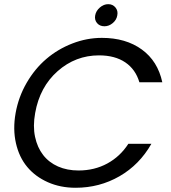

<svg xmlns="http://www.w3.org/2000/svg" viewBox="-20 -886 812 912"><path d="M463.9 -706.1Q577.6 -706.1 653.6 -650.9Q729.5 -595.7 751 -495.1H642.1Q624 -556.6 575 -589.8Q525.9 -623 450.2 -623Q338.9 -623 253.9 -548.1Q168.9 -473.1 147 -349.1Q135.7 -286.6 146.5 -236.1Q157.2 -185.5 184.8 -149.9Q212.4 -114.3 255.6 -95.2Q298.8 -76.2 353 -76.2Q428.7 -76.2 489.7 -109.4Q550.8 -142.6 589.8 -203.1H699.2Q642.6 -103.5 547.6 -48.8Q452.6 5.9 338.9 5.9Q266.6 5.9 207.3 -20.5Q147.9 -46.9 109.4 -93Q70.8 -139.2 55.7 -205.8Q40.5 -272.5 54.2 -349.1Q67.9 -425.8 106.7 -492.7Q145.5 -559.6 200.2 -606.2Q254.9 -652.8 323.5 -679.4Q392.1 -706.1 463.9 -706.1ZM476.1 -761.2Q453.6 -761.2 440.9 -776.4Q428.2 -791.5 432.1 -813Q436 -834.5 454.3 -850.3Q472.7 -866.2 494.1 -866.2Q515.6 -866.2 528.6 -850.3Q541.5 -834.5 537.1 -813Q533.7 -791.5 515.6 -776.4Q497.6 -761.2 476.1 -761.2Z"/></svg>

Font: Poppins
Style: Italic
Weight: 400
Italic angle: -10°
Designer: Ninad Kale (Devanagari), Jonny Pinhorn (Latin)
Foundry: Indian Type Foundry
Version: Version 3.200;PS 1.000;hotconv 16.6.54;makeotf.lib2.5.65590